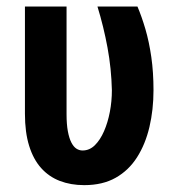

<svg xmlns="http://www.w3.org/2000/svg" viewBox="-20 -548 521 579"><path d="M55.2 -528.3H180.7V-204.1Q180.7 -173.3 184.6 -152.3Q188.5 -131.3 195.1 -118.4Q201.7 -105.5 210.2 -99.9Q218.8 -94.2 229 -94.2Q250 -94.2 266.1 -110.1Q282.2 -126 293.7 -152.3Q305.2 -178.7 311.3 -210.7Q317.4 -242.7 317.4 -275.9Q315.9 -341.3 304.2 -404.5Q292.5 -467.8 273.9 -528.3H394.5Q407.2 -498.5 418.5 -460.2Q429.7 -421.9 436.3 -376Q442.9 -330.1 442.9 -275.9Q442.9 -217.3 430.7 -165.3Q418.5 -113.3 393.3 -73.7Q368.2 -34.2 328.9 -12Q289.6 10.3 233.9 10.3Q193.4 10.3 160.4 -2.4Q127.4 -15.1 104 -41.3Q80.6 -67.4 67.9 -108.2Q55.2 -148.9 55.2 -205.1Z"/></svg>

Font: Roboto Condensed SemiBold
Style: Regular
Weight: 600
Designer: Christian Robertson
Foundry: Google
Version: Version 3.008; 2023